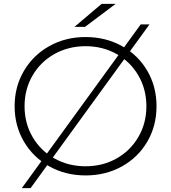

<svg xmlns="http://www.w3.org/2000/svg" viewBox="-20 -895 878 985"><path d="M55 -350Q55 -450 102.5 -531Q150 -612 233 -658.5Q316 -705 419 -705Q522 -705 605 -659Q688 -613 735.5 -532Q783 -451 783 -350Q783 -249 735.5 -168Q688 -87 605 -41Q522 5 419 5Q316 5 233 -41.5Q150 -88 102.5 -169Q55 -250 55 -350ZM731 -350Q731 -437 690 -507.5Q649 -578 578 -618Q507 -658 419 -658Q331 -658 259.5 -618Q188 -578 147 -507.5Q106 -437 106 -350Q106 -263 147 -192.5Q188 -122 259.5 -82Q331 -42 419 -42Q507 -42 578 -82Q649 -122 690 -192.5Q731 -263 731 -350ZM702 -770H747L137 70H92ZM501 -875H573L416 -757H362Z"/></svg>

Font: Montserrat Alternates Light
Style: Regular
Weight: 300
Designer: Julieta Ulanovsky
Foundry: Julieta Ulanovsky
Version: Version 7.200